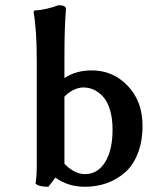

<svg xmlns="http://www.w3.org/2000/svg" viewBox="-20 -712 571 742"><path d="M308.1 -39.1Q357.4 -39.1 386.2 -85.4Q415 -131.8 415 -210.9Q415 -254.9 405 -287.6Q395 -320.3 378.2 -338.6Q361.3 -356.9 342 -365.5Q322.8 -374 301.8 -374Q283.2 -374 262.2 -363.5Q241.2 -353 225.1 -334L229 -336.9V-80.1L226.1 -83Q240.2 -65.4 262.5 -52.2Q284.7 -39.1 308.1 -39.1ZM308.1 9.8Q242.7 9.8 193.8 -25.9Q182.1 -9.3 167 9.8Q128.4 9.8 117.2 -2.9Q122.1 -29.3 122.1 -76.2V-476.1Q122.1 -596.7 109.9 -664.1L111.8 -670.9Q161.1 -674.8 206.1 -691.9Q234.9 -691.9 234.9 -676.8Q229 -606 229 -494.1V-410.2Q272.5 -439.9 335 -439.9Q417 -439.9 473.9 -380.1Q530.8 -320.3 530.8 -226.1Q530.8 -165.5 512.5 -118.9Q494.1 -72.3 462.4 -44.9Q430.7 -17.6 391.8 -3.9Q353 9.8 308.1 9.8Z"/></svg>

Font: Linear Smooth
Style: Bold
Weight: 700
Designer: Philipp H. Poll, Flanker
Foundry: Philipp H. Poll, reworked by Flanker
Version: Version 1.061 | FøM Fix